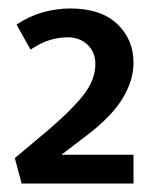

<svg xmlns="http://www.w3.org/2000/svg" viewBox="-20 -878 365 453"><path d="M140 -790Q120 -790 99 -784Q78 -778 52 -761L19 -820Q49 -840 81 -849Q113 -858 146 -858Q218 -858 256.5 -821.5Q295 -785 295 -730Q295 -689 270 -647Q245 -605 188 -561L125 -513H295V-445H31L15 -505L96 -573Q155 -624 180 -658Q205 -692 205 -727Q205 -755 186.5 -772.5Q168 -790 140 -790Z"/></svg>

Font: Ek Mukta SemiBold
Style: Regular
Weight: 600
Designer: Girish Dalvi and Yashodeep Gholap
Foundry: Ek Type
Version: Version 2.538;PS 1.002;hotconv 16.6.51;makeotf.lib2.5.65220;